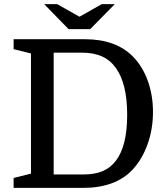

<svg xmlns="http://www.w3.org/2000/svg" viewBox="-20 -910 810 930"><path d="M240 -65H385Q439 -65 477 -81Q515 -97 541 -131Q568 -166 582 -221.5Q596 -277 596 -354Q596 -505 541 -581Q514 -619 473.5 -637Q433 -655 375 -655H240ZM46 -720H392Q541 -720 624 -636Q671 -588 696 -518Q721 -448 721 -368Q721 -284 694.5 -210.5Q668 -137 621 -87Q538 0 383 0H46V-48L130 -69V-651L46 -672ZM417 -769 536 -890H473L365 -829L257 -890H194L312 -769Z"/></svg>

Font: Domine Medium
Style: Regular
Weight: 500
Designer: Pablo Impallari, Rodrigo Fuenzalida, Brenda Gallo
Foundry: Pablo Impallari, Rodrigo Fuenzalida, Brenda Gallo
Version: Version 2.000